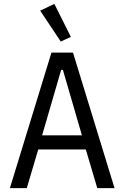

<svg xmlns="http://www.w3.org/2000/svg" viewBox="-20 -969 640 989"><path d="M187 -914 260 -949 345 -779 293 -755ZM481 0 422 -199H177L118 0H31L245 -698H356L570 0ZM304 -609H295L197 -272H402Z"/></svg>

Font: PlemolJP35 Console
Style: Regular
Weight: 400
Version: v2.0.3; ttfautohint (v1.8.4.7-5d5b-dirty) -l 6 -r 45 -G 200 